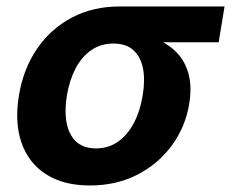

<svg xmlns="http://www.w3.org/2000/svg" viewBox="-20 -566 718 597"><path d="M259.6 10.7Q177.2 10.7 123.1 -24.2Q68.9 -59.1 47 -121.9Q25 -184.8 38.7 -268.7Q52.6 -352.5 95.4 -414.7Q138.2 -477 203.8 -511.5Q269.5 -545.9 351.6 -545.9H678.2L659.9 -434.5H421.7L332.6 -430.6Q293.4 -430.6 263.8 -410.1Q234.1 -389.6 215.1 -353.4Q196.1 -317.1 187.9 -269Q180.2 -221.5 187.1 -184.4Q194 -147.2 216.7 -125.9Q239.4 -104.6 278.5 -104.6Q317.6 -104.6 347.3 -125.7Q376.9 -146.8 396.4 -183.9Q415.9 -221.1 423.6 -269Q431.8 -317.6 424.5 -353.8Q417.1 -390.1 394.3 -410.4Q371.4 -430.6 332.6 -430.6L338.6 -466.1Q398 -466.1 444.7 -452Q491.5 -438 522.2 -409.8Q552.9 -381.7 565.2 -340.1Q577.5 -298.5 568.3 -242.9Q556.6 -171.6 514.6 -114.1Q472.6 -56.6 407.2 -22.9Q341.9 10.7 259.6 10.7Z"/></svg>

Font: Adwaita Sans
Style: Italic
Weight: 400
Italic angle: -9.39999°
Designer: Rasmus Andersson
Foundry: rsms
Version: Version 4.001;git-9221beed3